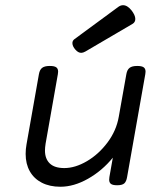

<svg xmlns="http://www.w3.org/2000/svg" viewBox="-20 -711 640 742"><path d="M455.6 -690.9Q472.2 -690.9 488.3 -670.9Q502.9 -651.9 502.9 -637.7Q502.9 -625 492.2 -618.7L309.6 -511.7Q300.8 -506.8 293.9 -506.8Q282.2 -506.8 271.5 -519Q259.8 -532.2 259.8 -544.4Q259.8 -553.7 267.6 -559.6L437.5 -684.6Q446.3 -690.9 455.6 -690.9ZM542.5 -434.1Q542.5 -432.1 541.5 -424.3L471.2 -26.9Q468.3 -9.3 460.2 -2.2Q452.1 4.9 433.1 4.9H432.1Q416 4.9 408.9 -0.2Q401.9 -5.4 401.9 -16.6Q401.9 -19 402.8 -26.9L416 -101.6Q375 -51.3 320.3 -20.3Q265.6 10.7 213.4 10.7Q171.9 10.7 141.6 -4.9Q111.3 -20.5 95.2 -49.1Q79.1 -77.6 79.1 -116.2Q79.1 -134.8 82.5 -153.3L130.4 -424.3Q133.3 -441.4 142.8 -448.7Q152.3 -456.1 171.9 -456.1H172.9Q189.9 -456.1 197.3 -450.9Q204.6 -445.8 204.6 -434.1Q204.6 -432.1 203.6 -424.3L156.2 -155.8Q153.8 -140.1 153.8 -129.4Q153.8 -97.2 172.4 -79.3Q190.9 -61.5 228.5 -61.5Q270.5 -61.5 315.9 -88.1Q361.3 -114.7 395.5 -160.4Q429.7 -206.1 439 -259.8L468.3 -424.3Q471.2 -441.4 480.7 -448.7Q490.2 -456.1 509.8 -456.1H510.7Q527.8 -456.1 535.2 -450.9Q542.5 -445.8 542.5 -434.1Z"/></svg>

Font: Courier Prime Sans
Style: Italic
Weight: 400
Italic angle: -10°
Designer: Alan Dague-Greene
Foundry: Quote-Unquote Apps
Version: Version 3.020